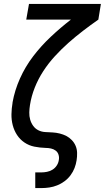

<svg xmlns="http://www.w3.org/2000/svg" viewBox="-20 -755 540 980"><path d="M160 205V125H191Q205 125 220 122Q235 119 248 111Q261 103 269.5 90Q278 77 280 63Q283 49 279 35.5Q275 22 264.5 14Q254 6 240.5 3Q227 0 213 0Q183 -1 155.5 -6.5Q128 -12 105 -27.5Q82 -43 67 -66Q52 -89 45 -116Q38 -143 38.5 -172Q39 -201 44 -230Q44 -231 44 -231.5Q44 -232 44 -232Q55 -294 82 -354.5Q109 -415 149.5 -468Q190 -521 239.5 -567.5Q289 -614 342 -655H114L128 -735H495L482 -655Q442 -627 403.5 -597.5Q365 -568 329 -536Q293 -504 260 -468Q227 -432 201 -392Q175 -352 157.5 -308Q140 -264 133 -219Q130 -200 129.5 -181Q129 -162 134 -144.5Q139 -127 149.5 -112.5Q160 -98 176 -90Q192 -82 211 -81Q230 -80 248.5 -79Q267 -78 285 -73.5Q303 -69 318.5 -61Q334 -53 346.5 -40Q359 -27 366 -10.5Q373 6 373.5 25Q374 44 371 63Q368 83 360.5 102.5Q353 122 340 139.5Q327 157 309.5 170Q292 183 272 191Q252 199 231.5 202Q211 205 191 205Z"/></svg>

Font: Iosevka Curly Medium Oblique
Style: Regular
Weight: 500
Italic angle: -9°
Monospace: yes
Designer: Belleve Invis
Foundry: Belleve Invis
Version: Version 11.1.0; ttfautohint (v1.8.3)